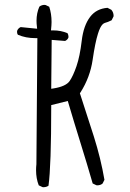

<svg xmlns="http://www.w3.org/2000/svg" viewBox="-20 -784 540 798"><path d="M160.2 -5.9Q172.9 -5.9 181.6 -12.2Q192.9 -94.7 192.9 -340.8V-347.2L261.7 -364.3Q288.1 -274.9 315.2 -188Q342.3 -101.1 365.2 -21.5L380.4 -14.2Q382.3 -13.7 383.8 -13.7Q397.5 -13.7 406.2 -21L414.1 -36.6Q398.9 -125.5 369.9 -217.3Q340.8 -309.1 312 -396.5L314.5 -399.9Q354.5 -462.9 365 -535.2Q375.5 -607.4 387.2 -644Q396 -672.4 406.2 -682.6Q411.1 -687.5 416.5 -689Q426.8 -691.4 443.8 -699.7L451.7 -715.3Q452.1 -716.8 452.1 -718.3Q452.1 -732.4 442.9 -743.2L426.8 -751.5Q380.9 -748 355 -714.4Q327.1 -678.2 319.6 -614Q312 -549.8 297.9 -508.8Q283.7 -467.8 269.5 -447.3Q253.9 -424.8 202.6 -416.5L192.9 -415L194.8 -618.2L250.5 -613.8Q260.3 -618.2 264.2 -627.4Q264.6 -629.4 264.6 -631.3Q264.6 -639.2 260.7 -646Q233.4 -657.7 201.2 -657.7H191.9Q194.3 -680.7 194.3 -692.4Q194.3 -727.1 184.6 -755.9L169.4 -763.2Q167.5 -763.7 163.6 -763.7Q159.7 -763.7 154.1 -762Q148.4 -760.3 143.6 -756.3Q131.8 -729.5 131.8 -697.8Q131.8 -686.5 133.3 -674.8L134.3 -664.6L65.9 -671.4Q55.2 -666.5 51.3 -656.2Q50.8 -653.8 50.8 -651.4Q50.8 -644.5 54.2 -639.6Q86.9 -625.5 127 -625.5H135.3L131.3 -101.6Q129.9 -88.9 129.9 -76.7Q129.9 -42 141.1 -13.7L156.7 -6.3Q158.7 -5.9 160.2 -5.9Z"/></svg>

Font: NaikaiFont
Style: Light
Weight: 300
Version: Version 1.89